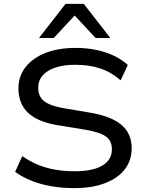

<svg xmlns="http://www.w3.org/2000/svg" viewBox="-20 -961 748 990"><path d="M364 9Q302 9 246 -0.5Q190 -10 142.5 -29Q95 -48 58 -75L95 -156Q135 -128 177 -111Q219 -94 265.5 -86Q312 -78 366 -78Q459 -78 508 -107.5Q557 -137 557 -191Q557 -223 541.5 -242.5Q526 -262 494.5 -273.5Q463 -285 415 -293L280 -315Q174 -332 124.5 -379.5Q75 -427 75 -505Q75 -569 112.5 -616Q150 -663 216 -688.5Q282 -714 370 -714Q425 -714 474.5 -704Q524 -694 565.5 -674.5Q607 -655 639 -626L602 -547Q552 -590 495.5 -608.5Q439 -627 368 -627Q310 -627 267 -613Q224 -599 200.5 -572.5Q177 -546 177 -509Q177 -463 208 -439Q239 -415 309 -403L440 -381Q550 -363 604.5 -318.5Q659 -274 659 -196Q659 -134 623.5 -88Q588 -42 521.5 -16.5Q455 9 364 9ZM181 -765 318 -941H412L549 -765H473L365 -881L257 -765Z"/></svg>

Font: Nunito Sans 10pt SemiExpanded Medium
Style: Regular
Weight: 500
Width: 6
Designer: Vernon Adams
Foundry: Vernon Adams
Version: Version 3.101;gftools[0.9.27]